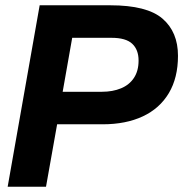

<svg xmlns="http://www.w3.org/2000/svg" viewBox="-20 -706 707 726"><path d="M9 0 130 -686H397Q536 -686 594.5 -635.5Q653 -585 653 -495Q653 -412 618.5 -354Q584 -296 520 -266Q456 -236 368 -236H196L154 0ZM217 -359H366Q406 -359 437.5 -372Q469 -385 486.5 -411.5Q504 -438 504 -477Q504 -518 480 -540.5Q456 -563 402 -563H253Z"/></svg>

Font: Archivo VF Beta
Style: Italic
Weight: 400
Italic angle: -10°
Designer: Hector Gatti
Foundry: Omnibus-Type
Version: Version 1.002